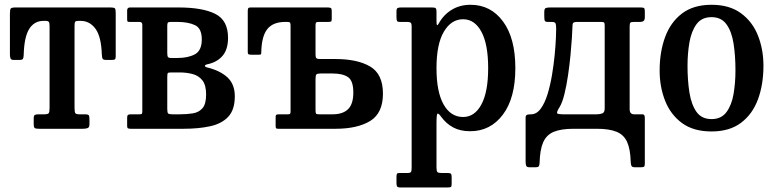

<svg xmlns="http://www.w3.org/2000/svg" viewBox="-20 -552 3329 823"><path d="M124.5 -20.5V-44.5Q124.5 -56.5 129.2 -59.2Q134 -62 145.5 -62H169Q184.5 -62 188.5 -66.5Q192.5 -71 192.5 -89.5V-440Q192.5 -454 189.2 -458.2Q186 -462.5 176 -462.5H166.5Q127 -462.5 105.2 -428Q83.5 -393.5 81.5 -315.5Q81 -304 78 -299.5Q75 -295 62.5 -295H39.5Q27 -295 24.8 -302.2Q22.5 -309.5 22.5 -320.5V-493.5Q22.5 -511 26.2 -515.5Q30 -520 46.5 -520H455Q469.5 -520 472.8 -515.8Q476 -511.5 476 -496.5V-310.5Q476 -299.5 472 -297.2Q468 -295 457 -295H436Q422 -295 419.5 -300.8Q417 -306.5 416.5 -318.5Q414 -395 389.2 -428.8Q364.5 -462.5 325.5 -462.5H314.5Q305 -462.5 302.2 -458.5Q299.5 -454.5 299.5 -441V-90.5Q299.5 -71.5 303 -66.8Q306.5 -62 321.5 -62H343.5Q358 -62 360.8 -57.5Q363.5 -53 363.5 -37.5V-21Q363.5 -6 355.8 -3Q348 0 334.5 0H147.5Q133 0 128.8 -3.2Q124.5 -6.5 124.5 -20.5Z M578 -458H535.5Q528 -458 526.5 -460.2Q525 -462.5 525 -470V-507Q525 -520 537 -520H745.5Q848 -520 902.8 -492.5Q957.5 -465 957.5 -390Q957.5 -340 933.8 -312.5Q910 -285 869 -276.5Q858 -274 858.5 -269.5Q859 -265 868 -263Q924.5 -249 955.5 -219.8Q986.5 -190.5 986.5 -139.5Q986.5 -82 958.8 -52Q931 -22 881.5 -11Q832 0 766.5 0H540.5Q532 0 528.5 -2Q525 -4 525 -12V-47Q525 -57 528.8 -59.5Q532.5 -62 541.5 -62H578.5Q587 -62 588.5 -65Q590 -68 590 -76V-446Q590 -458 578 -458ZM697 -442V-325.5Q697 -312 699.8 -307.8Q702.5 -303.5 715.5 -303.5H741Q786.5 -303.5 815.8 -319.5Q845 -335.5 845 -383Q845 -430.5 815.8 -444.2Q786.5 -458 741 -458H711Q702 -458 699.5 -454.8Q697 -451.5 697 -442ZM697 -220.5V-84.5Q697 -70 700.5 -66Q704 -62 719 -62H750Q780 -62 806 -66Q832 -70 847.8 -88Q863.5 -106 863.5 -147Q863.5 -187 847.8 -207.2Q832 -227.5 806 -234.5Q780 -241.5 750 -241.5H715Q701 -241.5 699 -238.5Q697 -235.5 697 -220.5Z M1173 0Q1165 0 1163.2 -2.5Q1161.5 -5 1161.5 -13V-51Q1161.5 -58.5 1165 -60.2Q1168.5 -62 1175.5 -62H1214.5Q1222.5 -62 1224 -65Q1225.5 -68 1225.5 -75.5V-440.5Q1225.5 -450 1223.8 -454Q1222 -458 1212.5 -458H1202.5Q1150.5 -458 1126 -427.5Q1101.5 -397 1100 -329.5Q1100 -322.5 1098.8 -320Q1097.5 -317.5 1090 -317.5H1056.5Q1049.5 -317.5 1045.8 -319.2Q1042 -321 1042 -328V-505Q1042 -513.5 1044.2 -516.8Q1046.5 -520 1054 -520H1384Q1394 -520 1398 -517.8Q1402 -515.5 1402 -504.5V-473Q1402 -462.5 1399.5 -460.2Q1397 -458 1386.5 -458H1345Q1336.5 -458 1334.5 -454.8Q1332.5 -451.5 1332.5 -443V-318.5Q1332.5 -306.5 1336 -302.8Q1339.5 -299 1352 -299H1418Q1512 -299 1566.8 -266.8Q1621.5 -234.5 1621.5 -150.5Q1621.5 -67 1566.8 -33.5Q1512 0 1418 0ZM1405.5 -62Q1449.5 -62 1472 -84Q1494.5 -106 1494.5 -155.5Q1494.5 -205.5 1472 -221.2Q1449.5 -237 1405.5 -237H1354.5Q1340.5 -237 1336.5 -233.2Q1332.5 -229.5 1332.5 -213.5V-80Q1332.5 -68 1334.8 -65Q1337 -62 1348.5 -62Z M1679.5 -479V-503Q1679.5 -514.5 1683.8 -517.2Q1688 -520 1698.5 -520H1832Q1843.5 -520 1847.2 -517Q1851 -514 1851 -503V-463Q1851 -445.5 1853.5 -444.2Q1856 -443 1861 -452Q1881.5 -489 1916.5 -510.2Q1951.5 -531.5 1997 -531.5Q2083.5 -531.5 2136.2 -460Q2189 -388.5 2189 -260Q2189 -131.5 2135.5 -60.5Q2082 10.5 1995.5 10.5Q1952.5 10.5 1922.2 -6Q1892 -22.5 1871 -51.5Q1859.5 -67.5 1855.2 -64.8Q1851 -62 1851 -22.5V166Q1851 181.5 1855 185.5Q1859 189.5 1872 189.5H1898.5Q1909.5 189.5 1912.8 192.8Q1916 196 1916 208V235Q1916 246.5 1913.2 249Q1910.5 251.5 1899.5 251.5H1696Q1685 251.5 1682.2 247.2Q1679.5 243 1679.5 233V206.5Q1679.5 196.5 1681.5 193Q1683.5 189.5 1693.5 189.5H1726.5Q1739 189.5 1741.8 185Q1744.5 180.5 1744.5 166V-438Q1744.5 -452 1740 -455Q1735.5 -458 1726 -458H1693Q1684 -458 1681.8 -462.2Q1679.5 -466.5 1679.5 -479ZM1851 -260Q1851 -158 1881.5 -104.2Q1912 -50.5 1965 -50.5Q2014.5 -50.5 2043.5 -104.2Q2072.5 -158 2072.5 -260Q2072.5 -362.5 2043.5 -416Q2014.5 -469.5 1965 -469.5Q1914 -469.5 1882.5 -416Q1851 -362.5 1851 -260Z M2679 -440V-84Q2679 -62 2698 -62H2733Q2740 -62 2742 -57.5Q2744 -53 2744 -46V149.5Q2744 160.5 2740.2 162.8Q2736.5 165 2725 165H2703Q2689.5 165 2686.8 159.2Q2684 153.5 2683.5 141.5Q2682 87 2668 56.2Q2654 25.5 2622.8 12.8Q2591.5 0 2538.5 0H2438.5Q2385 0 2353.8 13Q2322.5 26 2308.5 57.5Q2294.5 89 2293 144.5Q2292.5 156 2289.8 160.5Q2287 165 2274 165H2250Q2237.5 165 2235.2 157.8Q2233 150.5 2233 139.5V-48Q2233 -56 2237.5 -59Q2242 -62 2256 -62Q2280 -62 2297.5 -85.8Q2315 -109.5 2326.8 -147.5Q2338.5 -185.5 2346 -229.8Q2353.5 -274 2357.5 -315.5Q2361.5 -357 2362.8 -387.5Q2364 -418 2364 -428.5Q2364 -445.5 2361.2 -451.8Q2358.5 -458 2345.5 -458H2329Q2318 -458 2315.5 -462.5Q2313 -467 2313 -483V-500Q2313 -514.5 2318.8 -517.2Q2324.5 -520 2338 -520H2726Q2737.5 -520 2740.8 -517.2Q2744 -514.5 2744 -503V-479Q2744 -466 2738.5 -462Q2733 -458 2723.5 -458H2698Q2686 -458 2682.5 -455.2Q2679 -452.5 2679 -440ZM2455 -458Q2439.5 -458 2436.5 -453.2Q2433.5 -448.5 2433.5 -432Q2433.5 -422 2431.5 -390.8Q2429.5 -359.5 2425.5 -317Q2421.5 -274.5 2415 -230.2Q2408.5 -186 2399.5 -149.2Q2390.5 -112.5 2379 -93.5Q2363 -68.5 2369.5 -65.2Q2376 -62 2392.5 -62H2538Q2551.5 -62 2561.8 -66Q2572 -70 2572 -87V-441Q2572 -451 2570.2 -454.5Q2568.5 -458 2557.5 -458Z M2807.5 -249.5Q2807.5 -329.5 2831 -393.2Q2854.5 -457 2903.5 -494.2Q2952.5 -531.5 3030 -531.5Q3107 -531.5 3156.2 -495.2Q3205.5 -459 3229 -399.5Q3252.5 -340 3252.5 -270Q3252.5 -190 3229 -126.2Q3205.5 -62.5 3156.2 -25.5Q3107 11.5 3030 11.5Q2952.5 11.5 2903.5 -24.5Q2854.5 -60.5 2831 -120Q2807.5 -179.5 2807.5 -249.5ZM2927 -270Q2927 -207.5 2935.2 -155.5Q2943.5 -103.5 2965.5 -72.5Q2987.5 -41.5 3030 -41.5Q3072 -41.5 3094.2 -71.8Q3116.5 -102 3124.5 -149.8Q3132.5 -197.5 3132.5 -250Q3132.5 -312.5 3124.5 -364.5Q3116.5 -416.5 3094.2 -447.5Q3072 -478.5 3030 -478.5Q2987.5 -478.5 2965.5 -448.2Q2943.5 -418 2935.2 -370.2Q2927 -322.5 2927 -270Z"/></svg>

Font: Besley* Narrow Medium
Style: Regular
Weight: 500
Width: 4
Designer: Owen Earl
Foundry: indestructible type*
Version: Version 3.000; ttfautohint (v1.8.3)